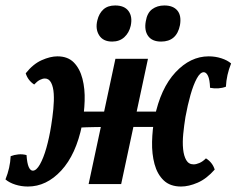

<svg xmlns="http://www.w3.org/2000/svg" viewBox="-44 -673 865 702"><path d="M618 9Q578 9 554.5 -13.5Q531 -36 521 -73Q511 -110 512 -154.5Q513 -199 521 -242Q543 -350 597.5 -408.5Q652 -467 719 -467Q743 -467 765 -460Q787 -453 801 -441Q784 -399 782 -356Q769 -351 754 -350Q739 -349 724 -352Q723 -382 716.5 -395.5Q710 -409 701 -409Q688 -409 675.5 -386Q663 -363 652.5 -326Q642 -289 634 -245Q629 -214 626 -183.5Q623 -153 625.5 -128Q628 -103 637 -87.5Q646 -72 664 -72Q673 -72 685 -77Q697 -82 709 -94Q733 -79 741 -53Q711 -19 678.5 -5Q646 9 618 9ZM58 9Q34 9 12 2Q-10 -5 -24 -17Q-7 -59 -5 -102Q8 -107 23 -108.5Q38 -110 53 -106Q55 -76 61 -62.5Q67 -49 76 -49Q89 -49 102 -72Q115 -95 125.5 -132Q136 -169 143 -213Q148 -244 151 -274.5Q154 -305 152.5 -330Q151 -355 143 -370.5Q135 -386 120 -386Q112 -386 102 -381Q92 -376 81 -364Q58 -379 50 -405Q77 -439 108.5 -453Q140 -467 166 -467Q204 -467 226 -444.5Q248 -422 257.5 -385Q267 -348 265.5 -304Q264 -260 256 -216Q234 -108 180 -49.5Q126 9 58 9ZM280 0 378 -458H497L399 0ZM236 -206 249 -265H551L537 -209Q458 -209 403.5 -209Q349 -209 309.5 -208.5Q270 -208 236 -206ZM545 -521Q512 -521 497.5 -541.5Q483 -562 489 -595Q494 -626 512.5 -639.5Q531 -653 557 -653Q589 -653 604.5 -634.5Q620 -616 614 -581Q602 -521 545 -521ZM366 -521Q333 -521 318.5 -544Q304 -567 312 -599Q318 -624 334 -638.5Q350 -653 377 -653Q411 -653 426 -632.5Q441 -612 434 -579Q428 -553 410.5 -537Q393 -521 366 -521Z"/></svg>

Font: Vollkorn SemiBold
Style: Italic
Weight: 600
Italic angle: -11°
Designer: Friedrich Althausen
Foundry: Friedrich Althausen
Version: Version 5.000